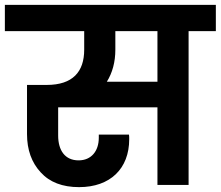

<svg xmlns="http://www.w3.org/2000/svg" viewBox="-41 -760 907 789"><path d="M-21 -632H305V-556C305 -465 258 -411 151 -411H70V-209C70 -144 89 -92 126 -52C163 -11 216 9 284 9C412 9 490 -67 490 -188C490 -195 490 -202 489 -207H365V-194C365 -139 334 -101 282 -101C226 -101 198 -142 198 -203V-319H606V0H734V-632H846V-740H-21ZM398 -424C421 -461 433 -505 433 -556V-632H606V-424Z"/></svg>

Font: Poppins SemiBold
Style: Regular
Weight: 600
Designer: Ninad Kale (Devanagari), Jonny Pinhorn (Latin)
Foundry: Indian Type Foundry
Version: 4.004